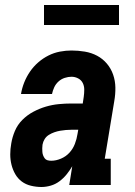

<svg xmlns="http://www.w3.org/2000/svg" viewBox="-20 -740 540 768"><path d="M146 8Q125 8 104 3Q83 -2 67 -14Q51 -26 41 -43.5Q31 -61 26 -81Q21 -101 21 -122.5Q21 -144 25 -166Q29 -191 39.5 -216Q50 -241 69.5 -260.5Q89 -280 113.5 -293Q138 -306 163.5 -313.5Q189 -321 215 -323.5Q241 -326 266 -326H311L315 -353Q317 -367 317 -381.5Q317 -396 311 -408Q305 -420 292.5 -426.5Q280 -433 266 -433Q253 -433 239 -428.5Q225 -424 214 -414Q203 -404 197 -391Q191 -378 188 -364H64Q68 -388 77 -410.5Q86 -433 100 -453.5Q114 -474 133 -490.5Q152 -507 174 -518Q196 -529 219.5 -533.5Q243 -538 266 -538Q293 -538 319.5 -533.5Q346 -529 368.5 -517Q391 -505 407.5 -485.5Q424 -466 432.5 -441.5Q441 -417 441.5 -390Q442 -363 437 -335L399 -105H423V0H257L269 -75Q259 -58 246.5 -42.5Q234 -27 218 -15Q202 -3 183 2.5Q164 8 146 8Q146 8 146 8Q146 8 146 8ZM185 -97Q204 -97 224 -105.5Q244 -114 258 -129.5Q272 -145 279.5 -164.5Q287 -184 290 -204L293 -221H266Q255 -221 243.5 -220Q232 -219 220.5 -217Q209 -215 197.5 -211Q186 -207 175.5 -200.5Q165 -194 158.5 -183.5Q152 -173 150 -161Q149 -154 149 -146.5Q149 -139 149.5 -132Q150 -125 152.5 -118.5Q155 -112 159 -106.5Q163 -101 170 -99Q177 -97 185 -97ZM156 -640V-720H456V-640Z"/></svg>

Font: Iosevka Curly Slab XBdObl
Style: Regular
Weight: 800
Italic angle: -9°
Monospace: yes
Designer: Belleve Invis
Foundry: Belleve Invis
Version: Version 11.1.0; ttfautohint (v1.8.3)